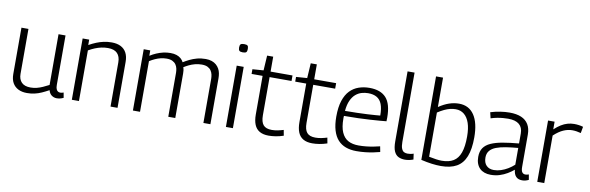

<svg xmlns="http://www.w3.org/2000/svg" viewBox="-51 -1188 5063 1647"><g transform="rotate(10 2481.0 -365.0)"><path d="M210 10Q166 10 134 -6Q102 -22 84.5 -53Q67 -84 67 -131V-534H128V-142Q128 -95 154 -68.5Q180 -42 232 -42Q260 -42 286 -48.5Q312 -55 337.5 -66.5Q363 -78 390 -92V-534H451V-103Q451 -80 456.5 -67Q462 -54 471 -48.5Q480 -43 491 -43Q505 -43 520 -49L528 -4Q519 0 509.5 3.5Q500 7 490 8.5Q480 10 470 10Q445 10 425 -4.5Q405 -19 398 -48Q367 -31 337 -17.5Q307 -4 276 3Q245 10 210 10Z M600 0V-534H657V-487Q690 -505 720.5 -517.5Q751 -530 783.5 -537Q816 -544 852 -544Q899 -544 931.5 -527.5Q964 -511 981 -479Q998 -447 998 -400V0H937V-385Q937 -436 910.5 -463.5Q884 -491 829 -491Q799 -491 771.5 -485Q744 -479 717 -468Q690 -457 662 -441V0Z M1132 0V-534H1189V-487Q1216 -504 1244 -516Q1272 -528 1302 -535Q1332 -542 1364 -542Q1395 -542 1417.5 -534.5Q1440 -527 1455.5 -513.5Q1471 -500 1480 -482Q1504 -497 1532.5 -511Q1561 -525 1595.5 -534.5Q1630 -544 1671 -544Q1701 -544 1724 -536Q1747 -528 1763 -514Q1779 -500 1789 -482Q1799 -464 1803 -443Q1807 -422 1807 -400V0H1746V-384Q1746 -402 1742 -421Q1738 -440 1727 -456Q1716 -472 1696.5 -481.5Q1677 -491 1646 -491Q1615 -491 1587 -483.5Q1559 -476 1535.5 -464.5Q1512 -453 1493 -441Q1498 -428 1499.5 -414Q1501 -400 1501 -387V0H1440V-383Q1440 -401 1436 -420Q1432 -439 1421 -454.5Q1410 -470 1390.5 -479.5Q1371 -489 1341 -489Q1314 -489 1289.5 -483Q1265 -477 1241.5 -466.5Q1218 -456 1194 -441V0Z M1973 -655Q1951 -655 1943 -663Q1935 -671 1935 -691Q1935 -712 1943 -719.5Q1951 -727 1973 -727Q1996 -727 2003.5 -719.5Q2011 -712 2011 -691Q2011 -671 2003.5 -663Q1996 -655 1973 -655ZM1942 0V-534H2003V0Z M2315 10Q2267 10 2236 -8Q2205 -26 2190.5 -61.5Q2176 -97 2176 -150V-486H2080V-527L2176 -534L2184 -664H2237V-534H2428V-486H2237V-154Q2237 -96 2259.5 -69.5Q2282 -43 2333 -43Q2359 -43 2384 -48Q2409 -53 2435 -61L2444 -12Q2408 0 2375.5 5Q2343 10 2315 10Z M2695 10Q2647 10 2616 -8Q2585 -26 2570.5 -61.5Q2556 -97 2556 -150V-486H2460V-527L2556 -534L2564 -664H2617V-534H2808V-486H2617V-154Q2617 -96 2639.5 -69.5Q2662 -43 2713 -43Q2739 -43 2764 -48Q2789 -53 2815 -61L2824 -12Q2788 0 2755.5 5Q2723 10 2695 10Z M3080 10Q3028 10 2987 -5Q2946 -20 2917.5 -51.5Q2889 -83 2874 -133Q2859 -183 2859 -252Q2859 -335 2877.5 -391Q2896 -447 2928.5 -480.5Q2961 -514 3004.5 -529Q3048 -544 3098 -544Q3195 -544 3243 -491Q3291 -438 3291 -319Q3291 -313 3290.5 -303.5Q3290 -294 3290 -287Q3271 -285 3235.5 -282Q3200 -279 3152 -276Q3104 -273 3046 -271Q2988 -269 2923 -269Q2922 -263 2922 -257.5Q2922 -252 2922 -245Q2922 -171 2942 -126Q2962 -81 2999 -61Q3036 -41 3090 -41Q3123 -41 3156 -44.5Q3189 -48 3219.5 -54Q3250 -60 3274 -66L3283 -18Q3257 -11 3225 -4.5Q3193 2 3156.5 6Q3120 10 3080 10ZM2924 -313Q2978 -313 3027.5 -314.5Q3077 -316 3118.5 -318Q3160 -320 3188.5 -322.5Q3217 -325 3229 -326Q3229 -387 3214.5 -424.5Q3200 -462 3170 -479.5Q3140 -497 3094 -497Q3066 -497 3038 -489Q3010 -481 2986 -460.5Q2962 -440 2945.5 -404Q2929 -368 2924 -313Z M3455 -740V-136Q3455 -98 3463.5 -78Q3472 -58 3485.5 -51.5Q3499 -45 3516 -45Q3528 -45 3541 -47Q3554 -49 3568 -54L3575 -4Q3559 2 3540.5 6Q3522 10 3502 10Q3470 10 3445.5 -2Q3421 -14 3407.5 -44.5Q3394 -75 3394 -131V-740Z M3642 -13V-740H3703V-484Q3749 -515 3792 -529.5Q3835 -544 3878 -544Q3964 -544 4010 -476Q4056 -408 4056 -281Q4056 -179 4030.5 -114.5Q4005 -50 3952 -20Q3899 10 3815 10Q3779 10 3736 4.5Q3693 -1 3642 -13ZM3703 -51Q3738 -44 3765 -40Q3792 -36 3815 -36Q3877 -36 3916.5 -60Q3956 -84 3975 -137Q3994 -190 3994 -278Q3994 -348 3978 -395Q3962 -442 3931.5 -467Q3901 -492 3858 -492Q3833 -492 3809 -486Q3785 -480 3759.5 -468Q3734 -456 3703 -436Z M4118 -123Q4118 -171 4139 -201.5Q4160 -232 4201.5 -250.5Q4243 -269 4303.5 -279.5Q4364 -290 4443 -297V-384Q4443 -436 4411 -463Q4379 -490 4315 -490Q4295 -490 4270.5 -488Q4246 -486 4219.5 -481Q4193 -476 4165 -467L4153 -518Q4195 -531 4237.5 -537.5Q4280 -544 4318 -544Q4379 -544 4420 -526.5Q4461 -509 4482.5 -473.5Q4504 -438 4504 -385V-105Q4504 -70 4514.5 -57Q4525 -44 4542 -44Q4549 -44 4556.5 -45.5Q4564 -47 4572 -50L4580 -4Q4566 3 4552 6.5Q4538 10 4523 10Q4489 10 4470 -9.5Q4451 -29 4447 -69Q4423 -49 4393 -31Q4363 -13 4327 -1.5Q4291 10 4249 10Q4219 10 4195 1.5Q4171 -7 4154 -23.5Q4137 -40 4127.5 -65Q4118 -90 4118 -123ZM4180 -129Q4180 -83 4204 -59Q4228 -35 4268 -35Q4299 -35 4330 -45Q4361 -55 4390 -72.5Q4419 -90 4443 -112V-258Q4385 -253 4337 -245.5Q4289 -238 4253.5 -224.5Q4218 -211 4199 -187.5Q4180 -164 4180 -129Z M4711 -534V-467Q4740 -494 4767.5 -511Q4795 -528 4823 -536Q4851 -544 4880 -544Q4902 -544 4922.5 -541Q4943 -538 4959 -533L4949 -477Q4931 -482 4911.5 -485Q4892 -488 4874 -488Q4836 -488 4797 -471Q4758 -454 4715 -414V0H4654V-534Z"/></g></svg>

Font: Georama ExtraCondensed Thin Light
Style: Regular
Weight: 300
Version: Version 1.001